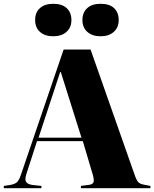

<svg xmlns="http://www.w3.org/2000/svg" viewBox="-28 -991 812 1011"><path d="M-8 0V-12L25 -17Q44 -20 57.5 -28.5Q71 -37 83 -73L307 -730H449L679 -76Q690 -43 699.5 -32.5Q709 -22 733 -18L764 -12V0H398V-12L436 -17Q459 -19 464 -30.5Q469 -42 460 -73L408 -248H167L111 -75Q101 -45 110 -32.5Q119 -20 144 -17L190 -12V0ZM175 -266H401L292 -612H289ZM502 -800Q458 -800 432 -823Q406 -846 406 -886Q406 -925 431 -948Q456 -971 502 -971Q549 -971 573 -948Q597 -925 597 -885Q597 -846 571 -823Q545 -800 502 -800ZM252 -800Q208 -800 182.5 -823Q157 -846 157 -886Q157 -925 182 -948Q207 -971 252 -971Q299 -971 323.5 -948Q348 -925 348 -885Q348 -846 322 -823Q296 -800 252 -800Z"/></svg>

Font: Literata 72pt ExtraBold
Style: Regular
Weight: 800
Designer: Latin by Veronika Burian and Jose Scaglione. Greek by Irene Vlachou. Cyrillic by Vera Evstafieva.
Foundry: TypeTogether
Version: Version 3.002